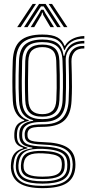

<svg xmlns="http://www.w3.org/2000/svg" viewBox="-20 -782 448 970"><path d="M195.2 168.5Q117.5 168.5 78.6 144Q39.8 119.5 35.2 68.2Q34.8 61.2 35 53.9Q35.2 46.5 36.2 39.2Q39 10 53.8 -7.4Q68.5 -24.8 96.8 -32.5V-36Q75.5 -42.2 65 -54.1Q54.5 -66 52.5 -87.2Q52.2 -92.2 52.2 -98.5Q52.2 -104.8 52.5 -110Q54 -133.8 64.8 -149.1Q75.5 -164.5 102.2 -172V-175.5Q79 -183.5 63 -208Q47 -232.5 44.8 -272Q43.5 -295.8 43 -320.1Q42.5 -344.5 42.5 -369.5Q42.5 -394.5 43 -420.9Q43.5 -447.2 44.5 -474.8Q47.5 -545.8 83.2 -576.6Q119 -607.5 194.2 -607.5Q244.8 -607.5 270.2 -593.1Q295.8 -578.8 305.5 -550.8H308.8Q318.2 -568 335.1 -579Q352 -590 371.1 -595.1Q390.2 -600.2 406 -600V-587Q366 -587.2 341.1 -571.1Q316.2 -555 307.5 -530.2H303.8Q295.5 -563 270.5 -578.9Q245.5 -594.8 194.2 -594.8Q127.8 -594.8 95.2 -567.1Q62.8 -539.5 60.5 -475.2Q59 -437.2 58.4 -403.9Q57.8 -370.5 58.2 -338.9Q58.8 -307.2 60.5 -273.5Q62.8 -229.8 79.9 -206Q97 -182.2 125 -175V-171.5Q93.2 -164 80.4 -149.8Q67.5 -135.5 66 -110Q65.5 -104.2 65.5 -98.6Q65.5 -93 66 -87Q67.8 -66 78.8 -55Q89.8 -44 118.5 -36V-32.5Q84 -25.2 68.6 -8.6Q53.2 8 49.8 39.2Q48.5 47.2 47.9 53Q47.2 58.8 48.2 68Q52.8 113.8 86.6 135.4Q120.5 157 195.2 157Q272 157 307 135Q342 113 346.5 64Q347.5 55 347.4 48.4Q347.2 41.8 346 33Q341.2 -9.8 306.8 -29.5Q272.2 -49.2 197.8 -51.5Q165.5 -52.8 146.1 -56.5Q126.8 -60.2 117.5 -67.8Q108.2 -75.2 106 -87Q105 -91.2 104.8 -98.9Q104.5 -106.5 104.8 -110.2Q108.5 -135.8 128.4 -144.9Q148.2 -154 194.5 -153.8Q264.5 -153.2 294.1 -183.8Q323.8 -214.2 326.8 -273.8Q328.5 -310.2 328.8 -339.2Q329 -368.2 328.4 -399.6Q327.8 -431 326.8 -474.2Q325.8 -508.2 346.1 -529.6Q366.5 -551 406 -550V-537.2Q371.5 -537.8 355.9 -519Q340.2 -500.2 341 -471.5Q342 -436.2 342.8 -405.2Q343.5 -374.2 343.5 -342.5Q343.5 -310.8 341.5 -273.2Q338 -202.8 303.2 -172Q268.5 -141.2 194.2 -141.2Q168.2 -141.2 152.2 -138.5Q136.2 -135.8 128.4 -128.6Q120.5 -121.5 119 -108Q118.8 -106.8 118.8 -100.5Q118.8 -94.2 119.5 -91.2Q121.5 -81.2 129.4 -75.6Q137.2 -70 153.8 -67.5Q170.2 -65 198 -64Q279 -61.8 317.6 -38.6Q356.2 -15.5 360.2 33.5Q361 41.8 361.1 49.1Q361.2 56.5 360.5 64Q356.2 118 317 143.2Q277.8 168.5 195.2 168.5ZM195.2 133.8Q240 133.8 266.8 125.6Q293.5 117.5 305.9 102.2Q318.2 87 319.5 65.5Q320.2 55.2 320.1 48.6Q320 42 319 33Q317 13.8 304.5 0.5Q292 -12.8 266 -20.2Q240 -27.8 197.2 -29.8Q136.8 -32.5 108.5 -16.1Q80.2 0.2 74.5 39.8Q73.5 46.8 73 53.4Q72.5 60 73.5 69Q77.2 103.8 106.2 118.8Q135.2 133.8 195.2 133.8ZM195.2 122.5Q139.8 122.5 114.4 109.8Q89 97 86 68.2Q85.2 61.2 85.6 54.5Q86 47.8 87.2 39Q92.2 2.8 118.9 -9.2Q145.5 -21.2 199 -19.5Q234.2 -18.2 257.2 -12.4Q280.2 -6.5 292.1 4.8Q304 16 306 33.2Q307.2 44 307.1 50.2Q307 56.5 306.2 64.2Q303.2 95.2 277.4 108.9Q251.5 122.5 195.2 122.5ZM195.2 110.5Q227.5 110.5 247.9 106Q268.2 101.5 278.9 91.1Q289.5 80.8 291.5 64Q292.5 56.2 292.6 48.8Q292.8 41.2 291 33.2Q289.5 20.2 279.6 11.9Q269.8 3.5 249.8 -1.1Q229.8 -5.8 197.5 -7.2Q148.8 -9.8 126.6 1.9Q104.5 13.5 100.8 39Q99 46 98.9 54Q98.8 62 99.8 68.2Q102.5 89.8 124.6 100.1Q146.8 110.5 195.2 110.5ZM195.2 145.8Q126.5 145.8 95.4 127.6Q64.2 109.5 60.2 68Q59.8 59.8 60 53.5Q60.2 47.2 61.2 39Q64.5 6.5 83.5 -10.4Q102.5 -27.2 143.5 -32.8V-36.2Q111.2 -40.5 96 -52.2Q80.8 -64 78 -87Q77.2 -93 77.2 -98.9Q77.2 -104.8 77.5 -110.2Q79 -137.5 96.2 -152.1Q113.5 -166.8 147.5 -172V-175Q115 -182 96.6 -205.6Q78.2 -229.2 76 -274.5Q74.5 -304 74.1 -335.8Q73.8 -367.5 74.2 -402Q74.8 -436.5 76 -474.2Q78.2 -532.8 107.2 -557.5Q136.2 -582.2 194.2 -582.2Q246 -582.2 270.8 -562.9Q295.5 -543.5 301.2 -499.8H304.8Q310.8 -524.5 323.4 -541.1Q336 -557.8 356.4 -566.5Q376.8 -575.2 406 -575.5V-562.5Q360.5 -563.2 335.5 -538.5Q310.5 -513.8 312 -475.5Q313 -439.5 313.4 -405.1Q313.8 -370.8 313.4 -338.2Q313 -305.8 311.8 -275Q308.8 -217.5 280.6 -191.6Q252.5 -165.8 194 -166Q165.5 -166.2 143.2 -161.1Q121 -156 107.9 -144.4Q94.8 -132.8 92.5 -112.5Q91.8 -106.2 91.9 -98.9Q92 -91.5 92.5 -87.5Q96 -61.2 121.6 -52.4Q147.2 -43.5 197.5 -41.8Q241 -40.5 270.4 -32.4Q299.8 -24.2 315.4 -8.2Q331 7.8 333.8 32.8Q334.5 40 334.8 47.9Q335 55.8 334.2 64Q330.5 109.2 295.9 127.5Q261.2 145.8 195.2 145.8ZM194.2 -180Q243.8 -180 268.8 -202.2Q293.8 -224.5 296.2 -274.8Q297.8 -307.8 298 -339.4Q298.2 -371 297.8 -404.2Q297.2 -437.5 295.8 -475.2Q294 -526.8 268.6 -548Q243.2 -569.2 194.2 -569.2Q140 -569.2 116.8 -545.8Q93.5 -522.2 91.8 -473.8Q90.2 -416.5 90.1 -371.4Q90 -326.2 91.8 -273Q93.8 -224.5 119.1 -202.2Q144.5 -180 194.2 -180ZM194.2 -192.5Q150.2 -192.5 129.6 -212.8Q109 -233 107.5 -275.2Q105.8 -323 105.9 -370.5Q106 -418 107.5 -473Q109 -517.8 130 -537.2Q151 -556.8 194.2 -556.8Q236.5 -556.8 257.5 -537.6Q278.5 -518.5 280 -475.2Q281.5 -437 282 -403.5Q282.5 -370 282.1 -338.8Q281.8 -307.5 280.2 -275.8Q278.2 -232 257.1 -212.2Q236 -192.5 194.2 -192.5ZM194.2 -205.2Q227.2 -205.2 245 -222Q262.8 -238.8 264.5 -276.8Q266 -306.2 266.4 -337.2Q266.8 -368.2 266.1 -402.4Q265.5 -436.5 264.2 -474.8Q262.8 -512.8 244.6 -528.4Q226.5 -544 194.2 -544Q160.2 -544 142.2 -527.9Q124.2 -511.8 123 -472.5Q121.8 -421.5 121.5 -373.4Q121.2 -325.2 123 -275.8Q124.8 -238.8 142.2 -222Q159.8 -205.2 194.2 -205.2ZM67 -645 144.8 -762H161.8L84.5 -645ZM101.5 -645 177.2 -762H210.5L286.2 -645H268.5L215.5 -727L200.5 -749.8H187.2L172 -726.8L119.2 -645ZM135.2 -645 178.5 -715 187.8 -732.8H200L209.2 -715L252.8 -645H234.8L198.5 -706.2L195.2 -718.5H192.5L189.2 -706.2L153 -645ZM303 -645 225.8 -762H243L320.5 -645Z"/></svg>

Font: Big Shoulders Inline Text Thin
Style: Regular
Weight: 400
Version: Version 2.002